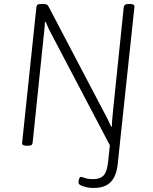

<svg xmlns="http://www.w3.org/2000/svg" viewBox="-20 -722 759 954"><path d="M537 21 239 -546Q229 -564 221.5 -580Q214 -596 207 -614L203 -613Q203 -596 201 -580Q199 -564 197 -542L142 -12Q141 -4 136 -1Q131 2 118 2H110Q100 2 94.5 -1.5Q89 -5 90 -13L161 -688Q162 -696 167 -699Q172 -702 184 -702H196Q203 -702 207.5 -701Q212 -700 215.5 -697Q219 -694 222 -688L497 -164Q505 -150 510.5 -138.5Q516 -127 521.5 -116Q527 -105 532 -93L536 -94Q536 -111 537.5 -126.5Q539 -142 541 -166L595 -688Q597 -696 602 -699Q607 -702 619 -702H627Q650 -702 648 -688L576 -12ZM444 212Q428 212 411 208.5Q394 205 382 199Q370 193 370 186Q370 183 370.5 178Q371 173 372.5 168.5Q374 164 376 160.5Q378 157 381 157Q388 157 402.5 162.5Q417 168 444 168Q479 168 495.5 149Q512 130 517 84L527 -12H576L566 84Q562 130 547.5 158Q533 186 508 199Q483 212 444 212Z"/></svg>

Font: Asap ExtraLight
Style: Italic
Weight: 250
Italic angle: -6°
Version: Version 3.001